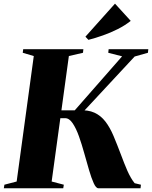

<svg xmlns="http://www.w3.org/2000/svg" viewBox="-38 -1006 812 1026"><path d="M488 0Q475 0 462.8 -27Q450.5 -54 438 -96.8Q425.5 -139.5 412.2 -187.2Q399 -235 383.8 -277.8Q368.5 -320.5 350.2 -347.5Q332 -374.5 310 -374.5H208L212.5 -416.5H361.5L614.5 -705L540.5 -724L542.5 -743H754.5L752.5 -724L681.5 -704L370.5 -369.5L381 -416.5Q432.5 -419.5 466.8 -403.8Q501 -388 525.2 -356.5Q549.5 -325 568.8 -279.2Q588 -233.5 609.5 -176.5Q617.5 -155 625.8 -134Q634 -113 642.5 -93.8Q651 -74.5 660.8 -57.5Q670.5 -40.5 681.5 -27L715 -19L713 0ZM-17.5 0 -14.5 -19 51 -36 142.5 -706.5 83.5 -724 86 -743H407.5L405.5 -724L330 -706.5L238 -36L303 -19L300 0ZM434.5 -793 418.5 -810 576.5 -986.5 660.5 -894.5Q630 -870 591.2 -850.5Q552.5 -831 512 -816.8Q471.5 -802.5 434.5 -793Z"/></svg>

Font: Merriweather 144pt Black
Style: Italic
Weight: 900
Italic angle: -7.8°
Version: Version 2.101